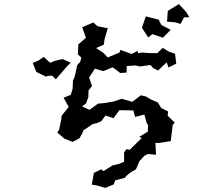

<svg xmlns="http://www.w3.org/2000/svg" viewBox="-20 -885 1040 939"><path d="M835 -776 863 -768 880 -800 906 -801 890 -827 855 -865 801 -832 800 -824 797 -779ZM140 -577 158 -533 205 -510 214 -514 235 -515 253 -497 308 -561 326 -579 286 -596 250 -588 225 -578 194 -607 168 -589ZM260 -237 295 -207 335 -191 369 -209 387 -242 386 -246 433 -278 454 -283 475 -292 496 -320 535 -307 564 -346 632 -345 641 -313 686 -325 697 -284 704 -273 703 -241 661 -216 673 -210 614 -152 599 -156 587 -140V-94L564 -84L530 -76L486 -48L475 -57L439 -39L429 18L454 22L495 34L536 17L544 -3L592 -16L597 -24L616 -40L645 -57L662 -97L686 -123L703 -132L743 -128L740 -186H760L815 -195L825 -275L835 -285L800 -319L802 -340L768 -357L752 -384L717 -399L694 -413L669 -419L627 -387L575 -402L538 -389L508 -384L499 -382L459 -378L418 -348L400 -356L381 -365L400 -378L412 -409L413 -443L430 -464L416 -506L444 -549L485 -537L531 -556L568 -528L599 -530L600 -562L643 -565L663 -560L716 -567L729 -552L753 -540L795 -580L804 -555L842 -574L836 -622L805 -633L776 -651L749 -625H717L675 -628L655 -625L653 -636L624 -621L569 -641L564 -628L507 -604L485 -627L450 -650L488 -667L491 -692L507 -747L456 -757L437 -775L382 -752L399 -704L400 -700L363 -668L361 -619L378 -603L372 -582L358 -567L345 -509L337 -492L335 -450L326 -421L291 -407L316 -362L291 -331L281 -318L280 -303L269 -250ZM674 -749 705 -702 725 -718 779 -700V-703L815 -739L769 -763L756 -789L693 -805Z"/></svg>

Font: チョークS
Style: Regular
Weight: 400
Designer: [Stick] Fontworks Inc.
Foundry: [Stick] Fontworks Inc.
Version: Version 1.200;FEAKit 1.0